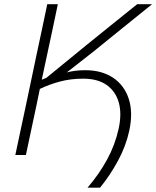

<svg xmlns="http://www.w3.org/2000/svg" viewBox="-20 -733 739 908"><path d="M394 154.5Q449 90.5 486.8 21Q524.5 -48.5 541 -124Q549 -160 549 -192Q549 -221.5 542 -247.5Q527 -301 484.5 -331Q442 -361 373 -361Q314 -361 262.2 -347Q210.5 -333 168.5 -312.5L153 -237.5Q139 -171.5 127 -115.5Q115 -59.5 102.5 0H52.5Q65 -59.5 77 -115.5Q89 -171.5 103 -237L152.5 -472.5Q167 -540 179 -596.5Q191 -653 203.5 -713H253.5Q240.5 -653 229 -596.5Q217 -540 202.5 -472.5L177.5 -356Q188.5 -361 199.5 -365L389 -520Q445.5 -565.5 500.5 -610Q555.5 -654 628.5 -713H699Q627.5 -655 559.5 -600.5Q491.5 -545.5 425 -491.5L296 -390.5Q315 -395.5 335.8 -398.2Q356.5 -401 383.5 -401Q460.5 -401 513.8 -366Q567 -331 588.5 -266.8Q610 -202.5 591.5 -115.5Q575.5 -41.5 537.5 28.2Q499.5 98 453 154.5Z"/></svg>

Font: Heraclito ExtraLight
Style: Italic
Weight: 200
Italic angle: -12°
Designer: Kostas Bartsokas (font) & Cristiano Sobral (main changes)
Foundry: Kostas Bartsokas (font) & Cristiano Sobral (main changes)
Version: Version 1.00;July 8, 2020;FontCreator 13.0.0.2655 64-bit